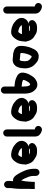

<svg xmlns="http://www.w3.org/2000/svg" viewBox="1729 -2591 1003 4501"><g transform="rotate(-90 2230.5 -340.5)"><path d="M72 -663V-597L70 -571C68 -551 63 -523 62 -501C62 -492 61 -482 59 -469C55 -438 54 -399 54 -364V-188C54 -175 54 -162 53 -150C53 -126 50 -101 50 -80V-28C50 -25 78 -25 134 -28C189 -25 217 -25 217 -28V-40C217 -51 217 -64 218 -81C218 -98 219 -115 221 -132C226 -194 232 -296 252 -345C259 -336 264 -326 269 -316C278 -298 287 -284 297 -266C309 -242 331 -187 340 -162C346 -147 348 -122 353 -106C353 -93 357 -76 357 -64V0C357 46 395 84 440 84C485 84 524 46 524 0V-64C524 -73 523 -82 522 -92C519 -117 518 -140 511 -162C508 -182 504 -202 497 -219C488 -247 460 -314 446 -341L430 -371C414 -398 398 -430 380 -454C350 -498 308 -547 234 -535C236 -562 239 -590 239 -618V-663C239 -708 201 -747 156 -747C111 -747 72 -708 72 -663Z M887 -410C888 -410 889 -410 890 -409C914 -403 937 -392 959 -383C976 -366 998 -356 1011 -336C1001 -333 992 -329 981 -329C974 -328 967 -328 959 -328H801L803 -338C806 -350 806 -354 812 -363L828 -387C833 -395 841 -408 849 -413H855C865 -413 877 -411 887 -410ZM1009 -164 997 -158C990 -152 984 -149 976 -143C975 -143 975 -143 975 -142C972 -141 969 -141 967 -141H926C923 -141 917 -141 910 -142C888 -142 877 -152 863 -161H959C977 -161 993 -162 1009 -164ZM1043 -172 1064 -178C1115 -193 1156 -239 1173 -288C1186 -330 1179 -375 1161 -410C1137 -453 1103 -484 1064 -512C1038 -533 1010 -544 977 -556C952 -565 931 -574 900 -576L886 -578C877 -579 867 -580 858 -580H838C821 -580 804 -576 787 -569C744 -551 715 -517 689 -480L671 -452C656 -428 646 -405 640 -374C633 -341 627 -311 627 -271C624 -262 623 -254 623 -245C623 -232 626 -219 632 -206C636 -193 639 -182 642 -170C665 -102 701 -61 759 -29L777 -18C782 -15 786 -12 791 -9C820 9 858 25 905 25C914 26 921 26 926 26H968C1022 26 1061 5 1090 -19C1109 -32 1120 -49 1125 -72C1137 -128 1093 -171 1043 -172Z M1280 -683V-31C1280 19 1291 53 1316 80C1340 104 1377 127 1416 137L1427 139C1477 151 1518 114 1527 76C1539 26 1503 -15 1464 -24L1454 -26C1453 -27 1449 -29 1447 -29V-683C1447 -729 1410 -767 1364 -767C1318 -767 1280 -729 1280 -683Z M1893 -410C1894 -410 1895 -410 1896 -409C1920 -403 1943 -392 1965 -383C1982 -366 2004 -356 2017 -336C2007 -333 1998 -329 1987 -329C1980 -328 1973 -328 1965 -328H1807L1809 -338C1812 -350 1812 -354 1818 -363L1834 -387C1839 -395 1847 -408 1855 -413H1861C1871 -413 1883 -411 1893 -410ZM2015 -164 2003 -158C1996 -152 1990 -149 1982 -143C1981 -143 1981 -143 1981 -142C1978 -141 1975 -141 1973 -141H1932C1929 -141 1923 -141 1916 -142C1894 -142 1883 -152 1869 -161H1965C1983 -161 1999 -162 2015 -164ZM2049 -172 2070 -178C2121 -193 2162 -239 2179 -288C2192 -330 2185 -375 2167 -410C2143 -453 2109 -484 2070 -512C2044 -533 2016 -544 1983 -556C1958 -565 1937 -574 1906 -576L1892 -578C1883 -579 1873 -580 1864 -580H1844C1827 -580 1810 -576 1793 -569C1750 -551 1721 -517 1695 -480L1677 -452C1662 -428 1652 -405 1646 -374C1639 -341 1633 -311 1633 -271C1630 -262 1629 -254 1629 -245C1629 -232 1632 -219 1638 -206C1642 -193 1645 -182 1648 -170C1671 -102 1707 -61 1765 -29L1783 -18C1788 -15 1792 -12 1797 -9C1826 9 1864 25 1911 25C1920 26 1927 26 1932 26H1974C2028 26 2067 5 2096 -19C2115 -32 2126 -49 2131 -72C2143 -128 2099 -171 2049 -172Z M2610 -299C2608 -286 2606 -280 2602 -267C2598 -247 2586 -231 2578 -215C2564 -194 2553 -168 2533 -152L2515 -140C2509 -137 2504 -135 2497 -134C2490 -139 2486 -144 2480 -151C2477 -155 2469 -163 2469 -168C2460 -194 2454 -224 2454 -259C2453 -267 2453 -275 2453 -282V-335H2455C2511 -331 2572 -323 2610 -299ZM2370 -822C2325 -822 2286 -783 2286 -738V-282C2286 -271 2286 -261 2287 -251L2289 -219C2290 -207 2291 -195 2293 -184C2301 -143 2309 -111 2327 -79C2357 -34 2395 12 2453 28C2508 43 2562 26 2600 3C2637 -17 2671 -48 2692 -84C2732 -144 2771 -209 2779 -301C2784 -361 2755 -403 2722 -428C2721 -429 2704 -437 2703 -438C2647 -471 2582 -493 2500 -498C2484 -500 2470 -502 2453 -502V-738C2453 -783 2415 -822 2370 -822Z M3238 -356V-330C3238 -293 3231 -268 3224 -237C3213 -187 3193 -140 3168 -103H3167C3166 -102 3166 -102 3165 -102H3145C3119 -111 3103 -133 3084 -149C3076 -155 3071 -164 3065 -174C3051 -195 3046 -228 3046 -263C3050 -301 3046 -360 3072 -377C3072 -378 3072 -378 3073 -378C3076 -379 3078 -379 3081 -379H3082C3089 -378 3097 -377 3107 -376C3131 -374 3158 -368 3182 -368H3208C3218 -363 3226 -359 3238 -356ZM3075 -546C3026 -542 2992 -530 2963 -504C2932 -477 2908 -441 2896 -395C2881 -337 2870 -236 2888 -171C2904 -108 2935 -56 2978 -20L2994 -6C3035 35 3079 65 3160 65C3181 66 3200 63 3215 58C3264 41 3299 8 3323 -36C3348 -84 3375 -142 3387 -203C3395 -241 3405 -280 3405 -326V-350C3405 -359 3405 -368 3404 -376C3401 -441 3359 -485 3312 -507C3297 -514 3278 -522 3257 -522C3243 -531 3228 -535 3212 -535H3182C3181 -535 3179 -535 3176 -536C3159 -539 3139 -541 3122 -542C3106 -544 3097 -546 3075 -546Z M3769 -410C3770 -410 3771 -410 3772 -409C3796 -403 3819 -392 3841 -383C3858 -366 3880 -356 3893 -336C3883 -333 3874 -329 3863 -329C3856 -328 3849 -328 3841 -328H3683L3685 -338C3688 -350 3688 -354 3694 -363L3710 -387C3715 -395 3723 -408 3731 -413H3737C3747 -413 3759 -411 3769 -410ZM3891 -164 3879 -158C3872 -152 3866 -149 3858 -143C3857 -143 3857 -143 3857 -142C3854 -141 3851 -141 3849 -141H3808C3805 -141 3799 -141 3792 -142C3770 -142 3759 -152 3745 -161H3841C3859 -161 3875 -162 3891 -164ZM3925 -172 3946 -178C3997 -193 4038 -239 4055 -288C4068 -330 4061 -375 4043 -410C4019 -453 3985 -484 3946 -512C3920 -533 3892 -544 3859 -556C3834 -565 3813 -574 3782 -576L3768 -578C3759 -579 3749 -580 3740 -580H3720C3703 -580 3686 -576 3669 -569C3626 -551 3597 -517 3571 -480L3553 -452C3538 -428 3528 -405 3522 -374C3515 -341 3509 -311 3509 -271C3506 -262 3505 -254 3505 -245C3505 -232 3508 -219 3514 -206C3518 -193 3521 -182 3524 -170C3547 -102 3583 -61 3641 -29L3659 -18C3664 -15 3668 -12 3673 -9C3702 9 3740 25 3787 25C3796 26 3803 26 3808 26H3850C3904 26 3943 5 3972 -19C3991 -32 4002 -49 4007 -72C4019 -128 3975 -171 3925 -172Z M4162 -683V-31C4162 19 4173 53 4198 80C4222 104 4259 127 4298 137L4309 139C4359 151 4400 114 4409 76C4421 26 4385 -15 4346 -24L4336 -26C4335 -27 4331 -29 4329 -29V-683C4329 -729 4292 -767 4246 -767C4200 -767 4162 -729 4162 -683Z"/></g></svg>

Font: Blanket
Style: Blk
Weight: 900
Foundry: Cannot Into Space Fonts
Version: Version 0.9